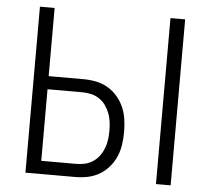

<svg xmlns="http://www.w3.org/2000/svg" viewBox="-52 -791 929 847"><g transform="rotate(5 412.5 -367.5)"><path d="M669 0V-735H734V0ZM91 0V-735H156V-433H311Q339 -433 366.5 -427.5Q394 -422 418 -408Q442 -394 460.5 -372.5Q479 -351 490 -325.5Q501 -300 505 -272Q509 -244 509 -217Q509 -189 505 -161Q501 -133 490 -107.5Q479 -82 460.5 -60.5Q442 -39 418 -25Q394 -11 366.5 -5.5Q339 0 311 0ZM156 -58H311Q331 -58 350 -62.5Q369 -67 385.5 -78Q402 -89 413.5 -105Q425 -121 432 -139.5Q439 -158 441.5 -177.5Q444 -197 444 -217Q444 -236 441.5 -255.5Q439 -275 432 -293.5Q425 -312 413.5 -328Q402 -344 385.5 -355Q369 -366 350 -370.5Q331 -375 311 -375H156Z"/></g></svg>

Font: Iosevka Aile Light
Style: Regular
Weight: 300
Designer: Belleve Invis
Foundry: Belleve Invis
Version: Version 27.3.5; ttfautohint (v1.8.4)